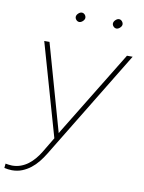

<svg xmlns="http://www.w3.org/2000/svg" viewBox="-116 -789 803 1072"><g transform="rotate(10 285.5 -253.5)"><path d="M249 -36.1 257.8 -51.3 549.3 -527.8H581.5L206.5 87.9Q191.4 112.8 173.1 135.5Q154.8 158.2 132.8 175.3Q110.8 192.4 84.7 202.9Q58.6 213.4 27.3 213.4Q16.1 213.4 5.6 211.9Q-4.9 210.4 -16.1 208L-13.7 183.1Q-4.4 184.6 4.9 186Q14.2 187.5 23.9 187.5Q49.8 187.5 72.5 179.2Q95.2 170.9 114.3 156.5Q133.3 142.1 149.4 123Q165.5 104 178.2 83L230 -3.4L80.1 -528.8H109.9ZM230 -694.3Q231.4 -704.1 240.7 -712.6Q250 -721.2 259.8 -721.2Q265.1 -721.2 269.8 -718.8Q274.4 -716.3 277.8 -712.2Q281.2 -708 282.7 -703.1Q284.2 -698.2 283.7 -693.4Q282.2 -683.6 272.7 -675.3Q263.2 -667 253.4 -667Q243.2 -667.5 236.1 -676Q229 -684.6 230 -694.3ZM440.9 -694.3Q442.4 -704.1 451.7 -712.6Q460.9 -721.2 470.7 -721.2Q481 -721.2 488.3 -712.2Q495.6 -703.1 494.6 -693.4Q493.2 -683.6 483.6 -675.3Q474.1 -667 464.4 -667Q454.1 -667.5 446.8 -676Q439.5 -684.6 440.9 -694.3Z"/></g></svg>

Font: Roboto Mono Thin
Style: Italic
Weight: 250
Designer: Google
Version: Version 2.000985; 2015; ttfautohint (v1.3)